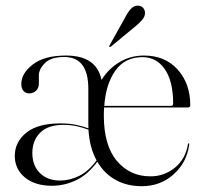

<svg xmlns="http://www.w3.org/2000/svg" viewBox="-20 -632 696 662"><path d="M636 -269Q636 -261.5 628 -261.5H339Q338 -248.5 338 -234Q338 -130.5 383 -77.2Q428 -24 498.5 -24Q546.5 -24 583 -53.8Q619.5 -83.5 628 -134.5Q628.5 -138 630 -138Q633 -138 632.5 -133.5Q624 -71.5 578.5 -30.8Q533 10 468.5 10Q417.5 10 378.2 -12Q339 -34 315.5 -74.5Q284 -31 243.5 -11.2Q203 8.5 159 8.5Q100.5 8.5 65.8 -20.2Q31 -49 31 -94.5Q31 -142.5 70.8 -174.5Q110.5 -206.5 187.5 -206.5Q219.5 -206.5 242.5 -201.5Q265.5 -196.5 285 -189.5Q284.5 -196.5 284.5 -203.5V-326Q284.5 -435.5 201.5 -435.5Q155.5 -435.5 134.8 -414.5Q114 -393.5 114 -372.5V-344Q114 -328 104.2 -319Q94.5 -310 80.5 -310Q69 -310 61.2 -318.2Q53.5 -326.5 53.5 -342.5Q53.5 -379 93.2 -409.8Q133 -440.5 207.5 -440.5Q313 -440.5 330 -356.5Q355 -396 392.8 -418.2Q430.5 -440.5 476.5 -440.5Q549 -440.5 592.5 -392.2Q636 -344 636 -269ZM471 -435Q411 -435 378 -388.8Q345 -342.5 339.5 -267H570Q577 -267 577 -275Q577 -352 548.2 -393.5Q519.5 -435 471 -435ZM91.5 -104Q91.5 -61 117.8 -35.2Q144 -9.5 187 -9.5Q219.5 -9.5 252 -25Q284.5 -40.5 313 -79Q288.5 -124 285 -185Q266 -192 244.8 -196.8Q223.5 -201.5 198.5 -201.5Q145.5 -201.5 118.5 -174.5Q91.5 -147.5 91.5 -104ZM411 -571Q421 -590.5 431.2 -601.5Q441.5 -612.5 454.5 -612.5Q467 -612.5 473.5 -604.8Q480 -597 480 -588Q480 -575 470.8 -564.2Q461.5 -553.5 448.5 -542.5L362.5 -471.5Q359 -469 357 -471Q355.5 -472.5 358 -476Z"/></svg>

Font: Fraunces 144pt Light
Style: Regular
Weight: 300
Version: Version 1.000;[b76b70a41]